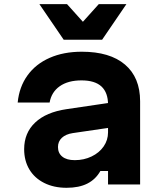

<svg xmlns="http://www.w3.org/2000/svg" viewBox="-20 -878 790 914"><path d="M505 -270.5 326.5 -244.4Q293.1 -239.3 274.5 -222Q256 -204.6 256 -178.1Q256 -148.7 276.8 -132.2Q297.5 -115.6 335.9 -115.6Q379.7 -115.6 416.1 -133.2Q452.6 -150.7 473.5 -181Q494.3 -211.3 494.3 -247.8V-380Q494.3 -437.1 463.1 -466.2Q431.8 -495.3 368 -495.3Q303.9 -495.3 264.4 -467.5Q225 -439.8 216.2 -390H64.2Q71.5 -464.3 110.8 -518.9Q150.1 -573.5 216.4 -602.6Q282.7 -631.8 369.4 -631.8Q503.2 -631.8 575.1 -570.5Q647 -509.2 647 -395.9V0H494.3V-63.9H457.8Q435.3 -24 395.6 -4Q355.9 16 296.9 16Q236.5 16 190.6 -7Q144.6 -30 119.8 -71.4Q95 -112.9 95 -167.9Q95 -245.2 147.3 -294.6Q199.5 -344.1 297.1 -358.4L505 -389.1ZM466 -688.7H283.3L167.5 -858.4H299L421.4 -722.3H327.8L450.3 -858.4H581.8Z"/></svg>

Font: Martian Mono sWd Rg
Style: Regular
Weight: 400
Width: 6
Monospace: yes
Designer: Roman Shamin
Foundry: Evil Martians
Version: Version 1.000